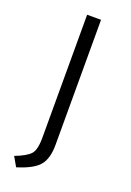

<svg xmlns="http://www.w3.org/2000/svg" viewBox="-137 -731 548 804"><g transform="rotate(20 136.5 -329.0)"><path d="M106 -139V-680H168V-122Q168 -62 142.5 -31Q117 0 45 22L21 -20Q71 -39 89 -59Q107 -79 106 -139Z"/></g></svg>

Font: Palanquin Light
Style: Regular
Weight: 300
Designer: Pria Ravichandran
Version: Version 1.0.4